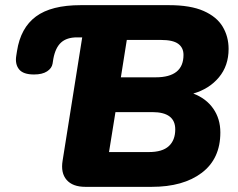

<svg xmlns="http://www.w3.org/2000/svg" viewBox="-20 -725 923 745"><path d="M311 0Q262 0 238.5 -27Q215 -54 223 -102L299 -580H279Q239 -580 217 -560Q195 -540 187 -497L184 -478Q181 -460 162.5 -448Q144 -436 112 -436Q70 -436 54 -456Q38 -476 43 -508L46 -527Q60 -617 119.5 -661Q179 -705 293 -705H636Q719 -705 770 -682.5Q821 -660 844 -621.5Q867 -583 867 -535Q867 -470 829.5 -425Q792 -380 730 -362Q780 -343 807.5 -303.5Q835 -264 835 -211Q835 -109 763 -54.5Q691 0 569 0ZM449 -425H584Q692 -425 692 -512Q692 -540 671.5 -555Q651 -570 605 -570H472ZM403 -135H558Q610 -135 635 -158Q660 -181 660 -223Q660 -290 571 -290H428Z"/></svg>

Font: Nunito Black
Style: Italic
Weight: 900
Italic angle: -9°
Designer: Vernon Adams
Foundry: Vernon Adams
Version: Version 3.601; ttfautohint (v1.8.2.53-6de2)